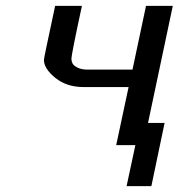

<svg xmlns="http://www.w3.org/2000/svg" viewBox="-20 -492 606 651"><path d="M128.9 -289.1Q128.9 -294.9 167 -472.2H257.8Q221.7 -305.2 222.2 -292Q222.2 -285.2 225.6 -277.6Q229 -270 242.4 -262.9Q255.9 -255.9 278.8 -255.9H429.2L475.1 -472.2H565.9L481.9 -75.2H538.1L493.2 139.2H409.2L439 0H374L416 -196.8H263.2Q206.1 -196.8 167.5 -228Q128.9 -259.3 128.9 -289.1Z"/></svg>

Font: CMU Bright
Style: SemiBoldOblique
Weight: 600
Italic angle: -12°
Version: Version 0.7.0